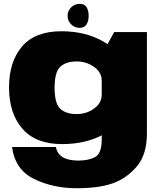

<svg xmlns="http://www.w3.org/2000/svg" viewBox="-20 -762 865 1020"><path d="M387.5 238Q503.5 238 577.2 212.5Q651 187 705.8 123.5Q760.5 60 760.5 -53V-591.5H586.5L520.5 -472V-23Q520.5 53.5 485.5 72.2Q450.5 91 396.5 91Q365 91 338.8 83.8Q312.5 76.5 296.8 59.5Q281 42.5 277 19H44Q60 139.5 161 188.8Q262 238 387.5 238ZM309.5 3.5Q437.5 3.5 531.2 -48.8Q625 -101 625 -158.5L520 -257Q520 -214 479.5 -185Q439 -156 388 -156Q330 -156 300 -184.2Q270 -212.5 270 -296Q270 -379 300 -407.2Q330 -435.5 388 -435.5Q439 -435.5 479.5 -406.8Q520 -378 520 -336L624 -429Q624 -486.5 529.2 -541.2Q434.5 -596 306.5 -596Q166.5 -596 97.2 -515.2Q28 -434.5 28 -297.5Q28 -160 99 -78.2Q170 3.5 309.5 3.5ZM403 -614Q429 -614 440 -632.8Q451 -651.5 451 -677.5Q451 -704 440.5 -722.8Q430 -741.5 403 -741.5Q376.5 -741.5 357.8 -722.8Q339 -704 339 -677.5Q339 -651.5 357.8 -632.8Q376.5 -614 403 -614Z"/></svg>

Font: Anybody SemiExpanded Black
Style: Regular
Weight: 900
Width: 6
Version: Version 1.113;gftools[0.9.25]